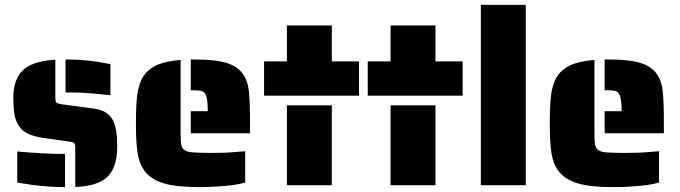

<svg xmlns="http://www.w3.org/2000/svg" viewBox="-20 -763 2800 791"><path d="M383 -376Q321 -382 283 -382H250V-518Q321 -518 385 -508L435 -499V-371Q416 -372 383 -376ZM290 -155Q290 -170 285 -174Q280 -178 264 -180L156 -195Q116 -201 91.5 -214Q67 -227 55 -249Q43 -268 39 -295Q35 -322 35 -362Q35 -444 84 -482Q125 -512 208 -517V-360Q208 -345 212 -340.5Q216 -336 237 -333L357 -317Q383 -314 402 -306.5Q421 -299 434 -284Q463 -252 463 -161Q463 -65 414 -27Q371 5 290 7ZM108 -2 51 -11V-139Q91 -135 159 -131Q197 -129 213 -129H248V8Q168 7 108 -2Z M766 -305H836Q836 -361 825 -377Q819 -386 809 -388.5Q799 -391 780 -391H766V-518H780Q866 -518 912.5 -504Q959 -490 981 -458Q1001 -430 1005.5 -386Q1010 -342 1010 -254V-214H766ZM577 -57Q554 -87 547 -131.5Q540 -176 540 -254Q540 -326 545 -368.5Q550 -411 566 -441Q584 -474 621.5 -492.5Q659 -511 724 -516V-214Q724 -180 727 -165.5Q730 -151 741 -144Q753 -136 778 -135Q810 -133 846 -133Q910 -133 939 -136L990 -140V-11Q950 1 880 5Q846 8 800 8Q708 8 655.5 -7.5Q603 -23 577 -57Z M1068 -510H1162V-658H1347V-510H1459V-369H1068ZM1162 -329H1347V0H1162Z M1495 -510H1589V-658H1774V-510H1886V-369H1495ZM1589 -329H1774V0H1589Z M1961 -743H2146V0H1961Z M2471 -305H2541Q2541 -361 2530 -377Q2524 -386 2514 -388.5Q2504 -391 2485 -391H2471V-518H2485Q2571 -518 2617.5 -504Q2664 -490 2686 -458Q2706 -430 2710.5 -386Q2715 -342 2715 -254V-214H2471ZM2282 -57Q2259 -87 2252 -131.5Q2245 -176 2245 -254Q2245 -326 2250 -368.5Q2255 -411 2271 -441Q2289 -474 2326.5 -492.5Q2364 -511 2429 -516V-214Q2429 -180 2432 -165.5Q2435 -151 2446 -144Q2458 -136 2483 -135Q2515 -133 2551 -133Q2615 -133 2644 -136L2695 -140V-11Q2655 1 2585 5Q2551 8 2505 8Q2413 8 2360.5 -7.5Q2308 -23 2282 -57Z"/></svg>

Font: Saira Stencil
Style: Regular
Weight: 400
Designer: Hector Gatti with collaboration of the Omnibus-Type team
Foundry: Omnibus-Type
Version: Version 1.003